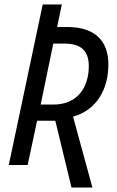

<svg xmlns="http://www.w3.org/2000/svg" viewBox="-20 -734 520 854"><path d="M298 100H391L305 -215C410 -245 462 -336 462 -448C462 -555 399 -614 279 -614H234L255 -714H170L19 0H103L145 -197H226ZM161 -269 217 -540H267C338 -540 375 -510 375 -440C375 -347 326 -269 218 -269Z"/></svg>

Font: Noto Sans Display SemiCondensed
Style: Italic
Weight: 400
Width: 4
Italic angle: -12°
Designer: Monotype Design Team
Foundry: Monotype Imaging Inc.
Version: Version 1.900